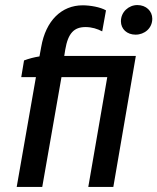

<svg xmlns="http://www.w3.org/2000/svg" viewBox="-20 -739 622 759"><path d="M75 -500 64 -434H122L46 0H147L223 -434H404L329 0H428L517 -518H234L238 -543C249 -608 273 -632 318 -632C343 -632 365 -625 384 -615L399 -698C377 -711 336 -718 307 -718C223 -718 161 -657 143 -554L136 -516C116 -513 93 -507 75 -500ZM516 -602C551 -602 582 -627 582 -665C582 -695 558 -719 523 -719C489 -719 458 -692 458 -655C458 -624 482 -602 516 -602Z"/></svg>

Font: Fixel Text 20240404 Medium
Style: Italic
Weight: 500
Width: 4
Italic angle: -10°
Designer: AlfaBravo + MacPaw
Foundry: Kyrylo Tkachov, Marchela Mozhyna, Serhii Makarenko, Maria Weinstein, Zakhar Kryvoshyya
Version: Version 1.211;Glyphs 3.2 (3225)